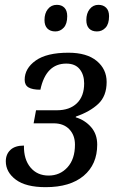

<svg xmlns="http://www.w3.org/2000/svg" viewBox="-20 -764 473 794"><path d="M4 -97Q4 -126 23 -144Q42 -162 79 -162Q78 -105 106 -71.5Q134 -38 181 -38Q228 -38 259 -72Q290 -106 290 -166Q290 -205 266.5 -229.5Q243 -254 202 -254H119L129 -308H215Q268 -308 298 -337Q328 -366 328 -419Q328 -455 309.5 -478Q291 -501 254 -501Q170 -501 147 -393Q114 -393 98 -402.5Q82 -412 82 -434Q82 -481 127.5 -513.5Q173 -546 263 -546Q339 -546 380 -512Q421 -478 421 -425Q421 -367 386.5 -334.5Q352 -302 294 -282L293 -279Q332 -267 357 -238Q382 -209 382 -166Q382 -84 326 -37Q270 10 169 10Q87 10 45.5 -21Q4 -52 4 -97ZM164 -681Q164 -709 178 -726.5Q192 -744 215 -744Q235 -744 246.5 -732Q258 -720 258 -697Q258 -665 243.5 -649.5Q229 -634 209 -634Q188 -634 176 -646Q164 -658 164 -681ZM337 -681Q337 -709 351 -726.5Q365 -744 387 -744Q407 -744 419 -732Q431 -720 431 -697Q431 -665 416.5 -649.5Q402 -634 381 -634Q360 -634 348.5 -646Q337 -658 337 -681Z"/></svg>

Font: Noto Serif Narrow
Style: Italic
Weight: 400
Width: 4
Italic angle: -12°
Designer: Monotype Design Team
Foundry: Monotype Imaging Inc.
Version: Version 1.001